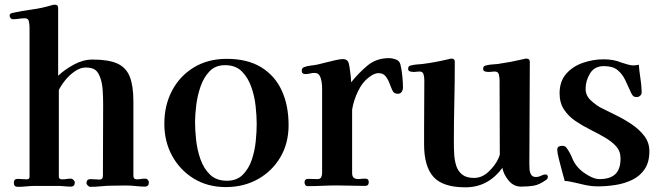

<svg xmlns="http://www.w3.org/2000/svg" viewBox="-20 -792 2814 819"><path d="M615 -14Q615 4 598 4Q584 4 569.5 2.5Q555 1 541 0Q521 -1 500.5 -0.5Q480 0 460 0Q436 0 412.5 2.5Q389 5 366 5Q360 5 354.5 -0.5Q349 -6 349 -11Q349 -28 366 -28Q376 -28 385 -27Q394 -26 404 -26Q419 -26 419 -42Q419 -119 419.5 -195.5Q420 -272 420 -348Q420 -375 418 -407.5Q416 -440 406 -465Q397 -488 383 -496Q369 -504 345 -504Q323 -504 299.5 -488Q276 -472 258 -449.5Q240 -427 231 -408V-38Q231 -27 245 -27Q255 -27 264 -28.5Q273 -30 283 -30Q288 -30 293.5 -24.5Q299 -19 299 -14Q299 4 282 4Q268 4 253.5 2.5Q239 1 225 1Q215 1 205 1Q195 1 184 1H131Q112 1 93 3Q74 5 55 5Q39 5 39 -13Q39 -29 56 -29Q66 -29 75 -28Q84 -27 94 -27Q106 -27 106 -38V-675Q106 -685 103.5 -699.5Q101 -714 87 -714Q74 -714 60.5 -712Q47 -710 34 -710Q29 -710 25 -715Q21 -720 21 -725Q21 -735 34 -737Q75 -746 116.5 -751.5Q158 -757 198 -769Q206 -772 214 -772Q228 -772 228 -759V-469Q257 -496 296 -517Q335 -538 375 -538Q443 -538 480.5 -521Q518 -504 533.5 -465Q549 -426 549 -359V-42Q549 -27 563 -27Q572 -27 581 -28.5Q590 -30 599 -30Q606 -30 610.5 -25Q615 -20 615 -14Z M1075 -263Q1075 -296 1070.5 -338.5Q1066 -381 1052 -421Q1038 -461 1011.5 -487.5Q985 -514 940 -514Q899 -514 874 -488Q849 -462 835.5 -423Q822 -384 817 -342.5Q812 -301 812 -271Q812 -238 816.5 -195.5Q821 -153 835 -113Q849 -73 876 -47Q903 -21 948 -21Q990 -21 1015.5 -46.5Q1041 -72 1054 -110.5Q1067 -149 1071 -190.5Q1075 -232 1075 -263ZM1211 -258Q1211 -181 1176 -121.5Q1141 -62 1080.5 -28Q1020 6 943 6Q866 6 807 -30Q748 -66 714.5 -127Q681 -188 681 -264Q681 -343 714 -405.5Q747 -468 807 -504.5Q867 -541 947 -541Q1035 -541 1093.5 -505.5Q1152 -470 1181.5 -406.5Q1211 -343 1211 -258Z M1699 -419Q1699 -409 1693.5 -400.5Q1688 -392 1677 -392Q1660 -392 1654 -406Q1648 -419 1641.5 -436.5Q1635 -454 1624.5 -467Q1614 -480 1595 -480Q1585 -480 1576 -476Q1567 -472 1559 -466Q1527 -444 1507.5 -403.5Q1488 -363 1482 -324V-325Q1482 -288 1482 -251Q1482 -214 1482 -177V-54Q1482 -37 1491.5 -32Q1501 -27 1514.5 -28.5Q1528 -30 1539 -30Q1553 -30 1553 -15Q1553 1 1537 1Q1507 1 1477 0Q1447 -1 1417 -1Q1386 -1 1355 0.5Q1324 2 1292 2Q1285 2 1282 -3.5Q1279 -9 1279 -14Q1279 -29 1295 -29Q1305 -29 1314.5 -28.5Q1324 -28 1334 -28Q1346 -28 1350 -36Q1354 -44 1354 -54Q1354 -125 1354 -197Q1354 -269 1354 -340Q1354 -359 1354 -378Q1354 -397 1354 -416Q1354 -427 1352 -442Q1350 -457 1343.5 -469Q1337 -481 1322 -481Q1312 -481 1302.5 -478.5Q1293 -476 1282 -476Q1267 -476 1267 -491Q1267 -502 1278 -506Q1292 -511 1307 -512.5Q1322 -514 1336 -517Q1349 -520 1370 -525.5Q1391 -531 1411.5 -535.5Q1432 -540 1443 -540Q1458 -540 1465 -529Q1468 -524 1471 -505.5Q1474 -487 1476 -468Q1478 -449 1478 -441Q1509 -480 1547 -512Q1585 -544 1639 -544Q1653 -544 1668.5 -538.5Q1684 -533 1688 -517Q1693 -498 1696 -468.5Q1699 -439 1699 -419Z M2317 -37Q2317 -29 2307 -23Q2280 -4 2257 0Q2234 4 2202 4Q2171 4 2149.5 -22Q2128 -48 2123 -76Q2094 -36 2054.5 -14.5Q2015 7 1965 7Q1869 7 1829 -37.5Q1789 -82 1789 -176V-243Q1789 -295 1789.5 -346.5Q1790 -398 1790 -450Q1790 -461 1787 -474Q1784 -487 1769 -487Q1763 -487 1757.5 -486Q1752 -485 1746 -485Q1739 -485 1730 -487Q1721 -489 1721 -498Q1721 -506 1724.5 -509Q1728 -512 1734 -513Q1745 -516 1758 -517Q1771 -518 1782 -519Q1837 -526 1895 -540Q1901 -542 1906 -542Q1920 -542 1920 -529Q1920 -443 1918 -356.5Q1916 -270 1916 -184Q1916 -160 1917.5 -133.5Q1919 -107 1926.5 -84Q1934 -61 1952 -47Q1970 -33 2002 -33Q2036 -33 2064 -59.5Q2092 -86 2105 -114Q2106 -116 2109 -123.5Q2112 -131 2112 -132Q2112 -212 2111.5 -291.5Q2111 -371 2111 -450Q2111 -461 2108 -474Q2105 -487 2090 -487Q2084 -487 2078 -486Q2072 -485 2065 -485Q2058 -485 2049.5 -487Q2041 -489 2041 -498Q2041 -506 2044.5 -509Q2048 -512 2054 -513Q2065 -516 2078 -517Q2091 -518 2103 -519Q2159 -527 2214 -540Q2217 -541 2219.5 -541.5Q2222 -542 2225 -542Q2240 -542 2240 -529Q2240 -420 2239 -310.5Q2238 -201 2238 -91Q2238 -81 2239 -68.5Q2240 -56 2246 -46.5Q2252 -37 2266 -37Q2277 -37 2288 -42.5Q2299 -48 2307 -48Q2312 -48 2314.5 -44.5Q2317 -41 2317 -37Z M2750 -147Q2750 -100 2730 -70.5Q2710 -41 2677 -25Q2644 -9 2605.5 -3Q2567 3 2529 3Q2504 3 2480 -2Q2456 -7 2432 -13Q2422 -15 2411 -17.5Q2400 -20 2389 -20Q2385 -34 2377.5 -61.5Q2370 -89 2363.5 -115.5Q2357 -142 2357 -153Q2357 -164 2364 -167Q2371 -170 2379 -170Q2391 -170 2397 -161Q2412 -140 2421 -117Q2430 -94 2449 -74Q2463 -59 2489.5 -43.5Q2516 -28 2537 -28Q2582 -28 2604.5 -49Q2627 -70 2627 -116Q2627 -147 2608 -168Q2589 -189 2559.5 -206Q2530 -223 2497 -239.5Q2464 -256 2434.5 -276Q2405 -296 2386 -324.5Q2367 -353 2367 -394Q2367 -445 2395 -477Q2423 -509 2466.5 -524Q2510 -539 2554 -539Q2574 -539 2593 -536Q2612 -533 2631 -525Q2640 -522 2655.5 -517.5Q2671 -513 2680 -513Q2693 -513 2705 -516Q2707 -488 2711.5 -460Q2716 -432 2717 -404V-401Q2718 -391 2711.5 -384.5Q2705 -378 2696 -378Q2686 -378 2681.5 -382Q2677 -386 2673 -394Q2660 -423 2647.5 -449.5Q2635 -476 2614.5 -493Q2594 -510 2556 -510Q2516 -510 2497 -479Q2478 -448 2478 -413Q2478 -385 2499 -365Q2520 -345 2542 -333Q2569 -319 2604.5 -302Q2640 -285 2673 -263Q2706 -241 2728 -212.5Q2750 -184 2750 -147Z"/></svg>

Font: Kaisei Tokumin
Style: Bold
Weight: 700
Designer: Font-Kai, 金井和夫
Foundry: KAZUO KANAI
Version: Version 5.003